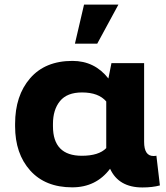

<svg xmlns="http://www.w3.org/2000/svg" viewBox="-20 -802 718 832"><path d="M45.4 -254.9V-265.1Q45.4 -387.7 110.6 -462.9Q175.8 -538.1 293.9 -538.1Q390.1 -538.1 449.7 -461.9L462.9 -528.3H604.5V-187.5Q604.5 -126 645 -126Q654.3 -126 657.7 -127.4L672.9 1.5Q640.6 10.3 597.2 10.3Q494.1 10.3 457 -70.8Q396.5 9.8 293 9.8Q176.3 9.8 110.8 -63.2Q45.4 -136.2 45.4 -254.9ZM209.5 -265.1V-254.9Q209.5 -127 334.5 -127Q408.2 -127 440.4 -160.2V-362.3Q407.2 -401.4 335.4 -401.4Q270.5 -401.4 240 -364Q209.5 -326.7 209.5 -265.1ZM304.7 -612.8 344.2 -782.2H493.2L401.4 -612.8Z"/></svg>

Font: Bert Sans Black
Style: Regular
Weight: 900
Designer: Christian Robertson, Adam Twardoch, & Cristiano Sobral
Foundry: Google
Version: Version 12.135;January 10, 2020;FontCreator 12.0.0.2547 64-b